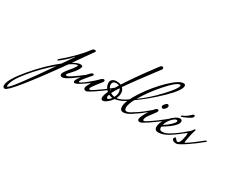

<svg xmlns="http://www.w3.org/2000/svg" viewBox="-432 -1119 2453 2041"><g transform="rotate(30 794.5 -98.5)"><path d="M468 -163Q257 13 207 13Q178 13 178 -10.5Q178 -34 233 -98.5Q288 -163 288 -181Q286 -183 284 -183Q256 -183 194 -140Q-208 423 -263 423Q-274 423 -281.5 415.5Q-289 408 -289 393Q-289 324 -153 162Q-17 0 126 -111L214 -239V-240Q214 -243 210 -243Q190 -208 102 -138L73 -116L69 -131Q145 -193 210 -259Q275 -325 302 -360L329 -395Q343 -414 360 -414Q377 -414 377 -404Q377 -400 374.5 -397Q372 -394 351.5 -364.5Q331 -335 291 -278.5Q251 -222 216 -172Q274 -205 303.5 -205Q333 -205 333 -193Q333 -153 253 -70Q226 -42 226 -33.5Q226 -25 240.5 -25Q255 -25 292 -50Q365 -99 427 -149L449 -167Q456 -172 462 -172Q468 -172 468 -166ZM-250 390Q-219 390 93 -62Q-39 50 -147.5 182.5Q-256 315 -256 384Q-256 390 -250 390Z M468 -13Q468 -28 482.5 -52Q497 -76 498 -80Q499 -84 496 -84Q493 -84 487.5 -78.5Q482 -73 426.5 -36.5Q371 0 350 0Q336 0 336 -18Q336 -36 392 -111Q448 -186 471 -186Q476 -186 480.5 -181.5Q485 -177 485 -174.5Q485 -172 433.5 -113Q382 -54 382 -37Q382 -33 386 -33Q405 -33 468 -84Q531 -135 557.5 -163Q584 -191 599 -191Q614 -191 614 -178Q614 -170 608 -162Q602 -154 585.5 -133.5Q569 -113 555 -95Q516 -45 516 -32.5Q516 -20 526.5 -20Q537 -20 578 -48Q654 -98 717 -149L739 -167Q746 -172 751 -172Q756 -172 756 -166V-163Q760 -163 702.5 -119Q645 -75 579.5 -31Q514 13 497 13Q468 13 468 -13Z M965 -162H988Q895 -78 804 -66Q782 -34 752.5 -11Q723 12 703 12Q679 12 679 -16Q679 -44 704 -96Q660 -135 660 -183Q660 -209 678 -225Q696 -241 729 -241Q762 -241 782 -231Q880 -383 1007 -552L1050 -609Q1060 -620 1070 -620Q1085 -620 1087 -605V-598Q1087 -596 1082 -589Q885 -330 807 -215Q833 -189 833 -154Q833 -119 816 -85Q884 -93 965 -162ZM690 -181Q690 -151 717 -122Q736 -157 772 -214Q758 -222 741 -222Q690 -222 690 -181ZM740 -103Q764 -88 789 -85Q807 -117 807 -144Q807 -171 793 -193Q759 -143 740 -103ZM736 -32Q753 -32 777 -65Q753 -65 729 -78Q724 -61 724 -53Q724 -32 736 -32Z M1210 -166Q1217 -171 1223 -171Q1229 -171 1229 -164V-162Q1125 -76 1071 -42Q1001 11 953 11Q911 11 911 -39Q911 -106 997.5 -237.5Q1084 -369 1192 -474Q1300 -579 1355 -579Q1380 -579 1380 -557Q1380 -502 1248.5 -375.5Q1117 -249 990 -160Q953 -89 953 -52Q953 -15 979 -15Q1005 -15 1047 -45Q1118 -87 1185 -145ZM1330 -547Q1288 -547 1181 -426Q1074 -305 1004 -184Q1119 -266 1229 -384.5Q1339 -503 1339 -538Q1339 -547 1330 -547Z M1318.5 -302Q1328 -302 1333.5 -296Q1339 -290 1339 -279Q1339 -268 1324 -251Q1309 -234 1298 -234Q1287 -234 1282 -240.5Q1277 -247 1277 -255.5Q1277 -264 1293 -283Q1309 -302 1318.5 -302ZM1401 -167Q1409 -172 1413.5 -172Q1418 -172 1418 -166V-163Q1422 -163 1364.5 -119Q1307 -75 1241.5 -31Q1176 13 1159 13Q1130 13 1130 -11Q1130 -40 1180 -120.5Q1230 -201 1253 -201Q1270 -201 1270 -188Q1270 -175 1224 -117Q1178 -59 1178 -34Q1178 -20 1188.5 -20Q1199 -20 1241 -48Q1316 -98 1379 -149Z M1660 -166Q1667 -171 1673 -171Q1679 -171 1679 -164V-162Q1575 -76 1506 -33Q1437 10 1381 10Q1336 10 1336 -34Q1336 -99 1402 -167.5Q1468 -236 1513 -236Q1538 -236 1538 -208Q1533 -153 1380 -60V-50Q1380 -17 1414.5 -17Q1449 -17 1489 -40Q1567 -86 1635 -145ZM1487 -205Q1465 -205 1430.5 -168Q1396 -131 1384 -84Q1432 -113 1465 -145.5Q1498 -178 1498 -191.5Q1498 -205 1487 -205ZM1632 -330Q1632 -313 1592.5 -292Q1553 -271 1511 -256Q1505 -256 1505 -263.5Q1505 -271 1522.5 -277Q1540 -283 1565.5 -302Q1591 -321 1600 -332Q1609 -343 1620.5 -343Q1632 -343 1632 -330Z M1859 -166Q1867 -171 1872.5 -171Q1878 -171 1878 -164V-162Q1801 -97 1715.5 -40Q1630 17 1607 17Q1584 17 1568.5 8.5Q1553 0 1553 -11Q1553 -22 1559 -29.5Q1565 -37 1570 -37Q1575 -37 1586.5 -21.5Q1598 -6 1609 -6Q1632 -6 1645 -55Q1658 -104 1658 -122.5Q1658 -141 1655.5 -141Q1653 -141 1651 -139L1622 -116L1618 -131Q1681 -181 1691 -198Q1697 -214 1708 -214Q1715 -214 1715 -209Q1715 -204 1708 -187.5Q1701 -171 1689.5 -113Q1678 -55 1678 -46Q1678 -37 1683 -37Q1753 -80 1831 -144Z"/></g></svg>

Font: Mrs Saint Delafield
Style: Regular
Weight: 400
Designer: Alejandro Paul
Foundry: Alejandro Paul
Version: Version 1.000